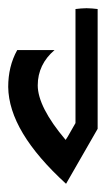

<svg xmlns="http://www.w3.org/2000/svg" viewBox="-20 -605 258 468"><path d="M22 -483C7 -456 0 -426 0 -393C1 -320 48 -242 141 -157L218 -291V-583C209 -584 200 -585 191 -585C182 -585 173 -584 164 -583V-305L152 -284C147 -275 143 -268 140 -264C95 -317 72 -362 72 -397C72 -431 86 -460 113 -483Z"/></svg>

Font: ABC-Love-Monogram
Style: Regular
Weight: 400
Designer: Sadat Fauzi
Foundry: Intuisi Creative
Version: Version 001.000